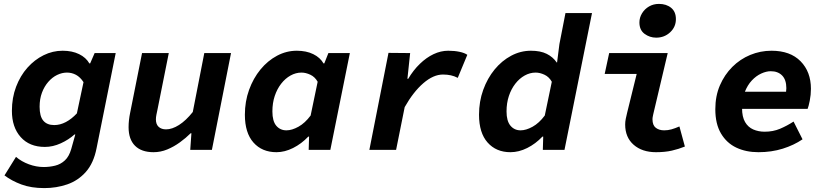

<svg xmlns="http://www.w3.org/2000/svg" viewBox="-20 -768 4240 984"><path d="M207 196Q140 196 90 177.5Q40 159 3 131L62 36Q90 60 128 74Q166 88 204 88Q234 88 262.5 81Q291 74 312.5 54Q334 34 345 -4L366 -79H362Q332 -52 291.5 -33.5Q251 -15 210 -15Q131 -15 86 -65.5Q41 -116 41 -200Q41 -267 62.5 -323.5Q84 -380 120.5 -421Q157 -462 203.5 -485Q250 -508 301 -508Q350 -508 385.5 -490.5Q421 -473 438 -443H442L465 -496H573L475 -9Q460 68 420 113Q380 158 324.5 177Q269 196 207 196ZM258 -127Q288 -127 317.5 -142.5Q347 -158 374 -187L408 -347Q391 -373 369.5 -384.5Q348 -396 323 -396Q298 -396 273 -384Q248 -372 227.5 -348.5Q207 -325 195 -293Q183 -261 183 -221Q183 -172 202 -149.5Q221 -127 258 -127Z M767 12Q705 12 672 -21Q639 -54 639 -116Q639 -134 641 -152.5Q643 -171 647 -190L708 -496H845L787 -206Q784 -192 781.5 -179.5Q779 -167 779 -156Q779 -131 793 -118Q807 -105 831 -105Q862 -105 897.5 -127.5Q933 -150 968 -194L1027 -496H1164L1066 0H955L961 -85H957Q933 -61 902 -38.5Q871 -16 837 -2Q803 12 767 12Z M1397 12Q1323 12 1279 -37.5Q1235 -87 1235 -180Q1235 -248 1256.5 -307.5Q1278 -367 1315 -412Q1352 -457 1400 -482.5Q1448 -508 1501 -508Q1550 -508 1585.5 -490.5Q1621 -473 1638 -443H1642L1663 -496H1773L1673 0H1562L1564 -68H1560Q1525 -31 1482 -9.5Q1439 12 1397 12ZM1448 -100Q1476 -100 1509.5 -118.5Q1543 -137 1572 -176L1608 -349Q1594 -374 1570.5 -385Q1547 -396 1525 -396Q1496 -396 1469 -381Q1442 -366 1421 -339Q1400 -312 1388 -276Q1376 -240 1376 -197Q1376 -147 1396 -123.5Q1416 -100 1448 -100Z M1873 0 1971 -497 2082 -496 2068 -364H2072Q2098 -408 2131.5 -440.5Q2165 -473 2202 -490.5Q2239 -508 2277 -508Q2309 -508 2335 -502.5Q2361 -497 2375 -487L2326 -369Q2309 -378 2290.5 -382Q2272 -386 2250 -386Q2201 -386 2149.5 -341.5Q2098 -297 2054 -219L2010 0Z M2596 12Q2523 12 2479 -37.5Q2435 -87 2435 -180Q2435 -248 2456.5 -307.5Q2478 -367 2515 -412Q2552 -457 2600 -482.5Q2648 -508 2701 -508Q2750 -508 2782 -492Q2814 -476 2833 -448H2835L2847 -542L2878 -701H3014L2873 0H2762L2764 -68H2760Q2725 -31 2682 -9.5Q2639 12 2596 12ZM2648 -100Q2676 -100 2709.5 -118.5Q2743 -137 2772 -176L2808 -349Q2794 -374 2770.5 -385Q2747 -396 2725 -396Q2696 -396 2669 -381Q2642 -366 2621 -339Q2600 -312 2588 -276Q2576 -240 2576 -197Q2576 -148 2596 -124Q2616 -100 2648 -100Z M3342 12Q3271 12 3227.5 -26Q3184 -64 3184 -130Q3184 -144 3187 -159Q3190 -174 3194 -190L3243 -389H3079L3102 -496H3402L3328 -183Q3327 -177 3325.5 -170.5Q3324 -164 3324 -157Q3324 -126 3341 -113Q3358 -100 3384 -100Q3403 -100 3421 -105Q3439 -110 3462 -120L3490 -17Q3458 -4 3423 4Q3388 12 3342 12ZM3343 -575Q3310 -575 3283.5 -594.5Q3257 -614 3257 -653Q3257 -678 3270.5 -700Q3284 -722 3306.5 -735Q3329 -748 3357 -748Q3395 -748 3419.5 -728Q3444 -708 3444 -670Q3444 -630 3414.5 -602.5Q3385 -575 3343 -575Z M3867 12Q3803 12 3753.5 -11.5Q3704 -35 3675 -84Q3646 -133 3646 -208Q3646 -276 3669.5 -330.5Q3693 -385 3733 -425Q3773 -465 3825 -486.5Q3877 -508 3934 -508Q4030 -508 4083 -454Q4136 -400 4136 -313Q4136 -282 4130 -252Q4124 -222 4119 -210H3749L3764 -298H4044L4004 -278Q4007 -286 4008.5 -296.5Q4010 -307 4010 -316Q4010 -359 3988.5 -381Q3967 -403 3930 -403Q3907 -403 3881 -391Q3855 -379 3833 -355.5Q3811 -332 3797 -296.5Q3783 -261 3783 -214Q3783 -169 3798.5 -142.5Q3814 -116 3840.5 -104.5Q3867 -93 3899 -93Q3942 -93 3977.5 -108Q4013 -123 4047 -145L4093 -54Q4049 -24 3991.5 -6Q3934 12 3867 12Z"/></svg>

Font: Source Code Pro ExtraLight
Style: Bold Italic
Weight: 700
Italic angle: -11°
Monospace: yes
Version: Version 1.016;hotconv 1.0.116;makeotfexe 2.5.65601